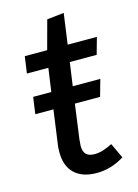

<svg xmlns="http://www.w3.org/2000/svg" viewBox="-105 -716 565 787"><g transform="rotate(-15 177.5 -322.5)"><path d="M217 -456 203 -357H320L300 -286H193L173 -139Q171 -119 171 -113Q171 -88 182.5 -76.5Q194 -65 218 -65Q236 -65 253.5 -70.5Q271 -76 294 -87L324 -23Q269 12 207 12Q146 12 113 -19.5Q80 -51 80 -109Q80 -130 82 -141L102 -286H25L35 -357H112L126 -456H35L45 -527H140L173 -649L245 -657L227 -527H351L331 -456Z"/></g></svg>

Font: Fira Sans
Style: Italic
Weight: 400
Italic angle: -8°
Designer: bBox Type GmbH & Carrois Corporate GbR & Edenspiekermann AG
Foundry: bBox Type GmbH & Carrois Corporate GbR & Edenspiekermann AG
Version: Version 4.301